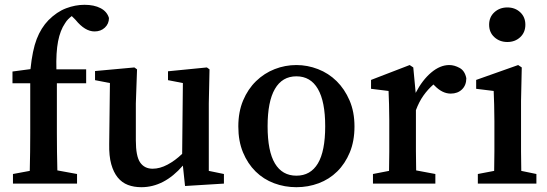

<svg xmlns="http://www.w3.org/2000/svg" viewBox="-20 -765 2278 800"><path d="M107 -477Q115 -556 133 -602.5Q151 -649 182 -681Q217 -716 255.5 -730.5Q294 -745 332 -745Q372 -745 399 -731Q426 -717 434 -690Q434 -666 417 -650Q400 -634 374 -634Q334 -634 295 -682L279 -698Q271 -692 264 -685Q257 -678 251 -668Q231 -639 222 -593Q213 -547 215 -476H339V-418H217V-210Q217 -171 217.5 -132.5Q218 -94 219 -55L301 -40V0H34V-40L104 -53Q105 -93 105.5 -132Q106 -171 106 -210V-418H32V-467Z M913 -40V0L751 10L742 -75Q664 15 569 15Q538 15 513 5.5Q488 -4 470.5 -25.5Q453 -47 443.5 -81Q434 -115 435 -165L438 -419L376 -431V-469L540 -484L551 -476L546 -334V-180Q546 -114 564 -88Q582 -62 616 -62Q646 -62 678 -79Q710 -96 739 -124L742 -419L680 -431V-468L842 -484L853 -476L850 -334V-53Z M1215 -447Q1156 -447 1125.5 -394.5Q1095 -342 1095 -239Q1095 -135 1125.5 -84Q1156 -33 1215 -33Q1274 -33 1304.5 -84Q1335 -135 1335 -239Q1335 -342 1304.5 -394.5Q1274 -447 1215 -447ZM1215 -494Q1261 -494 1305 -477Q1349 -460 1382.5 -427Q1416 -394 1436.5 -346.5Q1457 -299 1457 -238Q1457 -177 1437.5 -130Q1418 -83 1385 -50.5Q1352 -18 1308 -1.5Q1264 15 1215 15Q1166 15 1122 -1.5Q1078 -18 1045 -50.5Q1012 -83 992.5 -130Q973 -177 973 -238Q973 -299 993 -346.5Q1013 -394 1047 -427Q1081 -460 1124.5 -477Q1168 -494 1215 -494Z M1712 -378Q1740 -432 1777 -463Q1814 -494 1852 -494Q1873 -494 1895 -482Q1917 -470 1923 -439Q1923 -410 1905 -392.5Q1887 -375 1858 -375Q1823 -375 1791 -408L1786 -413Q1763 -393 1744.5 -367Q1726 -341 1713 -306V-210Q1713 -178 1713 -135.5Q1713 -93 1714 -55L1794 -40V0H1534V-40L1601 -53Q1602 -90 1602 -133.5Q1602 -177 1602 -210V-264Q1602 -305 1601 -330.5Q1600 -356 1599 -386L1526 -395V-432L1687 -494L1702 -484Z M2094 -590Q2062 -590 2040 -610Q2018 -630 2018 -662Q2018 -694 2040 -714Q2062 -734 2094 -734Q2126 -734 2147.5 -714Q2169 -694 2169 -662Q2169 -630 2147.5 -610Q2126 -590 2094 -590ZM2215 -40V0H1971V-40L2039 -53Q2040 -91 2040 -134Q2040 -177 2040 -210V-260Q2040 -301 2039 -328.5Q2038 -356 2037 -386L1964 -395V-432L2139 -494L2154 -484L2151 -345V-210Q2151 -177 2151 -133.5Q2151 -90 2152 -53Z"/></svg>

Font: Source Serif Pro Semibold
Style: Regular
Weight: 600
Designer: Frank Grießhammer
Foundry: Adobe Systems Incorporated
Version: Version 1.014;PS Version 1.0;hotconv 1.0.73;makeotf.lib2.5.5